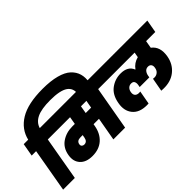

<svg xmlns="http://www.w3.org/2000/svg" viewBox="-79 -1713 2367 2367"><g transform="rotate(-45 1105.0 -529.0)"><path d="M306 -571 206 0H2L102 -571H25L55 -740H133Q168 -889 306.5 -973.5Q445 -1058 702 -1058Q841 -1058 939.5 -1031.5Q1038 -1005 1090 -956.5Q1142 -908 1160 -845.5Q1178 -783 1164 -704L1161 -687H961L963 -699Q980 -796 910 -844.5Q840 -893 669 -893Q515 -893 436 -854.5Q357 -816 335 -740H412L382 -571Z M580 -208Q630 -208 641 -266L648 -305H610Q548 -305 539 -256Q535 -233 547.5 -220.5Q560 -208 580 -208ZM961 -471 979 -571H884L867 -471ZM359 -571 389 -740H1290L1260 -571H1184L1083 0H878L932 -305H838L833 -277Q813 -165 740.5 -100.5Q668 -36 552 -36Q443 -36 388 -96.5Q333 -157 350 -255Q368 -362 447.5 -416.5Q527 -471 633 -471H677L694 -571Z M2072 -251Q2051 -136 1967 -68.5Q1883 -1 1755 -5Q1740 -5 1720 -7L1752 -183Q1762 -181 1777 -181Q1809 -181 1834 -201.5Q1859 -222 1865 -261Q1871 -294 1857 -313.5Q1843 -333 1814 -333Q1781 -333 1762 -310.5Q1743 -288 1737 -256L1732 -227H1564L1569 -256Q1575 -287 1564.5 -310Q1554 -333 1520 -333Q1490 -333 1469.5 -313.5Q1449 -294 1443 -261Q1436 -223 1453.5 -202Q1471 -181 1508 -181Q1514 -181 1530 -183L1498 -6Q1484 -5 1468 -5Q1339 -5 1278 -80.5Q1217 -156 1239 -273Q1260 -395 1338.5 -453.5Q1417 -512 1515 -512Q1641 -512 1678 -418H1681Q1728 -484 1808 -504L1820 -571H1238L1268 -740H2210L2180 -571H2020L2003 -473Q2099 -402 2072 -251Z"/></g></svg>

Font: Poppins Black
Style: Italic
Weight: 900
Italic angle: -10°
Designer: Ninad Kale (Devanagari), Jonny Pinhorn (Latin)
Foundry: Indian Type Foundry
Version: Version 3.200;PS 1.000;hotconv 16.6.54;makeotf.lib2.5.65590